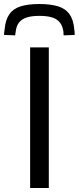

<svg xmlns="http://www.w3.org/2000/svg" viewBox="-67 -936 392 956"><path d="M83 0V-700H176V0ZM129 -916Q183 -916 220.5 -905Q258 -894 278.5 -866Q299 -838 303 -789Q304 -782 304.5 -775.5Q305 -769 305 -762L250 -760Q249 -765 249 -769Q249 -773 249 -777Q245 -806 231.5 -823.5Q218 -841 193 -849Q168 -857 129 -857Q91 -857 66 -849Q41 -841 27.5 -823.5Q14 -806 11 -777Q10 -773 9.5 -769Q9 -765 9 -760L-47 -762Q-47 -769 -46 -776Q-45 -783 -44 -790Q-40 -837 -20.5 -865Q-1 -893 36 -904.5Q73 -916 129 -916Z"/></svg>

Font: Georama SemiExpanded
Style: Regular
Weight: 400
Width: 6
Designer: Jean-Baptiste Levee
Foundry: Production Type
Version: Version 1.001